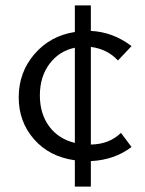

<svg xmlns="http://www.w3.org/2000/svg" viewBox="-20 -588 536 708"><path d="M426 -98 465 -46Q402 2 315 6V100H256V3Q162 -10 105.5 -74.5Q49 -139 49 -229Q49 -321 107 -388.5Q165 -456 256 -470V-568H315V-474Q397 -470 465 -418L415 -365Q376 -407 315 -415V-55Q383 -56 426 -98ZM127 -236Q127 -169 161 -122.5Q195 -76 256 -61V-412Q198 -400 162.5 -352.5Q127 -305 127 -236Z"/></svg>

Font: EauTestText Medium
Style: Regular
Weight: 500
Designer: Christian Thalmann (Catharsis Fonts)
Version: Version 0.001;PS 000.001;hotconv 1.0.88;makeotf.lib2.5.64775